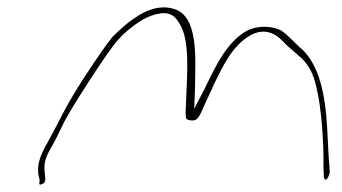

<svg xmlns="http://www.w3.org/2000/svg" viewBox="-20 -580 922 517"><path d="M83 -112 87 -94C85 -86 85 -80 92 -84C99 -86 102 -90 102 -98V-99L100 -119C97 -147 108 -166 123 -192C132 -208 142 -229 153 -252C173 -291 270 -442 298 -473C317 -494 338 -510 353 -520C369 -531 384 -537 398 -541C439 -552 453 -535 464 -515C493 -470 483 -373 481 -305C480 -284 479 -270 481 -264C481 -260 482 -258 492 -256C508 -254 513 -259 523 -280C534 -306 546 -329 558 -357C582 -405 606 -459 658 -487C707 -511 738 -473 749 -461L782 -432C811 -409 824 -381 832 -345C846 -288 852 -196 851 -128L852 -109C851 -105 852 -104 853 -100C858 -89 865 -104 868 -115L867 -133C866 -145 864 -167 863 -196C859 -296 850 -387 798 -443C774 -463 760 -482 737 -498C713 -510 678 -512 648 -499C592 -469 563 -407 531 -341L503 -287L505 -341C506 -423 516 -540 445 -557C407 -567 370 -551 342 -531C323 -519 305 -502 283 -481C267 -461 241 -424 207 -372C154 -290 145 -263 109 -198C91 -166 80 -143 83 -112Z"/></svg>

Font: Stray Cat
Style: ExLtExtObl
Weight: 200
Version: Version 1.0